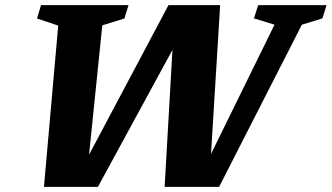

<svg xmlns="http://www.w3.org/2000/svg" viewBox="-20 -727 1290 747"><path d="M1048 -631 968 -655.5 984.5 -707H1250.5L1234.5 -655.5L1154.5 -631L832.5 0H620.5L651 -533L361 0H151L206.5 -627.5L124 -655L139.5 -707H480L464 -655L378 -628.5L326.5 -125L635.5 -707H836.5L801 -128Z"/></svg>

Font: Newsreader Caption SemiBold
Style: Italic
Weight: 600
Italic angle: -17°
Designer: Hugues Gentile
Foundry: Production Type
Version: Version 1.001